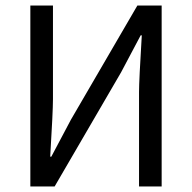

<svg xmlns="http://www.w3.org/2000/svg" viewBox="-20 -676 696 696"><path d="M90 0V-656H172V-317Q172 -273 162 -108H166L237 -242L478 -656H566V0H484V-343Q484 -383 494 -548H490L419 -414L178 0Z"/></svg>

Font: Toshiba Sans
Style: Regular
Weight: 400
Designer: Paul D. Hunt
Foundry: Toshiba Corporation
Version: Version 2.020;PS 2.0;hotconv 1.0.86;makeotf.lib2.5.63406